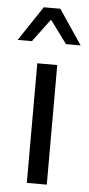

<svg xmlns="http://www.w3.org/2000/svg" viewBox="-57 -745 361 777"><g transform="rotate(5 123.0 -357.0)"><path d="M163.6 -485.8V0H82.5V-485.8ZM156.2 -713.9 251 -573.2H191.4L124.5 -664.1H120.6L53.2 -573.2H-4.9L88.9 -713.9Z"/></g></svg>

Font: Varta
Style: Regular
Weight: 400
Designer: Joana Correia, Viktoriya Grabowska, Eben Sorkin
Foundry: Sorkin Type
Version: Version 1.002; ttfautohint (v1.3) -l 8 -r 24 -G 200 -x 12 -H